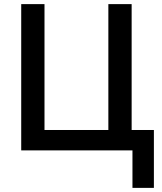

<svg xmlns="http://www.w3.org/2000/svg" viewBox="-20 -730 784 932"><path d="M623 0H83V-710H196V-99H506V-710H619V-99H727V182H623Z"/></svg>

Font: Oxford Sans SemiBold
Style: Regular
Weight: 600
Designer: Matt McInerney, Pablo Impallari, Rodrigo Fuenzalida
Foundry: Matt McInerney, Pablo Impallari, Rodrigo Fuenzalida
Version: Version 3.000g; ttfautohint (v1.5) -l 8 -r 28 -G 28 -x 14 -D